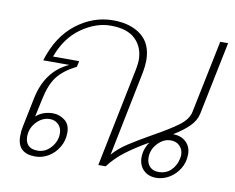

<svg xmlns="http://www.w3.org/2000/svg" viewBox="-67 -649 910 745"><g transform="rotate(10 388.0 -276.5)"><path d="M627 -168H628Q659 -168 678.5 -149.5Q698 -131 698 -101Q698 -70 682.5 -44.5Q667 -19 642.5 -4.5Q618 10 591 10Q560 10 541 -9Q522 -28 522 -59Q522 -65 524 -79Q528 -99 542 -120Q493 -92 455.5 -64Q418 -36 391 0H362L442 -393Q446 -417 446 -428Q446 -478 414 -509.5Q382 -541 316 -541Q258 -541 201 -501Q144 -461 116 -384H219L214 -361Q164 -336 139.5 -304Q115 -272 103 -213L88 -143Q115 -167 155 -167Q180 -167 201 -151Q222 -135 222 -102Q222 -71 206.5 -45Q191 -19 166.5 -4.5Q142 10 115 10Q44 10 44 -58Q44 -78 48 -97L72 -214Q95 -323 184 -363H81Q111 -461 177.5 -512Q244 -563 322 -563Q391 -563 433 -530Q475 -497 475 -431Q475 -412 470 -384L402 -48Q425 -75 460.5 -98Q496 -121 549 -151Q614 -187 647 -212Q680 -237 686 -266L745 -553H776L717 -265Q711 -237 688.5 -214.5Q666 -192 627 -168ZM71 -61Q71 -39 83 -26.5Q95 -14 120 -14Q150 -14 172 -38.5Q194 -63 194 -94Q194 -116 180.5 -129.5Q167 -143 147 -143Q117 -143 94 -118.5Q71 -94 71 -61ZM672 -94Q672 -115 658.5 -129Q645 -143 623 -143Q595 -143 572 -119Q549 -95 549 -63Q549 -41 561.5 -27.5Q574 -14 596 -14Q626 -14 645 -32.5Q664 -51 670 -79Q672 -89 672 -94Z"/></g></svg>

Font: Taviraj Thin
Style: Italic
Weight: 250
Italic angle: -12°
Designer: Katatrad Team
Foundry: CadsonDemak
Version: Version 1.001